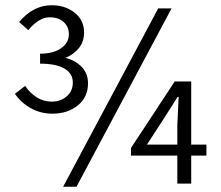

<svg xmlns="http://www.w3.org/2000/svg" viewBox="-20 -701 843 733"><path d="M180 -267Q135 -267 97.5 -288Q60 -309 37 -343L76 -373Q95 -345 121 -329Q147 -313 177 -313Q211 -313 234.5 -333Q258 -353 258 -386Q258 -421 225.5 -439.5Q193 -458 133 -458V-496Q184 -496 213.5 -517Q243 -538 243 -570Q243 -599 223 -617Q203 -635 169 -635Q148 -635 127 -621.5Q106 -608 88 -586L53 -617Q107 -681 177 -681Q229 -681 265 -652.5Q301 -624 301 -577Q301 -543 282 -518.5Q263 -494 230 -480Q267 -471 291.5 -446Q316 -421 316 -383Q316 -330 277 -298.5Q238 -267 180 -267ZM635 -669 272 12H221L584 -669ZM768 -107H710V0H657V-107H480V-136L647 -390H710V-149H768ZM657 -149V-224L662 -331H658L606 -249L541 -149Z"/></svg>

Font: Assistant-zap
Style: zap
Weight: 400
Designer: Hebrew By Ben Nathan, Latin by Paul Hunt
Version: Version 2.001